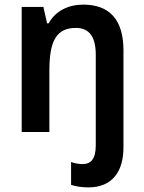

<svg xmlns="http://www.w3.org/2000/svg" viewBox="-20 -638 626 832"><path d="M363 174C470 174 515 101 515 1V-420C515 -553 454 -618 341 -618C278 -618 221 -592 191 -537H184L168 -608H74V-66H194V-333C194 -460 224 -517 309 -517C367 -517 395 -478 395 -401V-8C395 53 372 73 339 73C320 73 305 70 288 64V163C308 170 335 174 363 174Z"/></svg>

Font: Noto Sans Malayalam UI SemiCondensed SemiBold
Style: Regular
Weight: 600
Width: 4
Designer: Jelle Bosma - Monotype Design Team
Foundry: Monotype Imaging Inc.
Version: Version 2.104